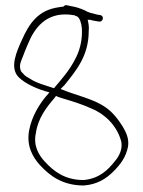

<svg xmlns="http://www.w3.org/2000/svg" viewBox="-20 -660 548 738"><path d="M52 -363C77 -338 126 -316 170 -305L165 -299C133 -264 102 -213 92 -159C81 -100 105 -57 133 -26C172 17 222 53 302 53C354 49 388 27 416 -1C442 -27 464 -55 472 -96C477 -126 465 -151 452 -173C434 -202 412 -230 385 -248C338 -281 272 -293 213 -318L228 -333C272 -388 321 -445 321 -540C323 -557 320 -571 317 -584H326C333 -582 340 -580 349 -579L361 -577C376 -575 382 -598 366 -602L353 -604C334 -609 320 -611 304 -621C293 -626 271 -634 255 -636L236 -640C232 -641 228 -639 224 -635L222 -634H220C216 -634 210 -633 205 -632C127 -621 92 -570 64 -506C45 -464 15 -400 52 -363ZM59 -391C53 -411 61 -425 68 -443C73 -458 80 -473 87 -490C112 -552 156 -611 245 -604H246L268 -601V-600C271 -598 278 -599 284 -589C291 -578 296 -556 295 -536C295 -497 284 -460 269 -433C248 -391 219 -358 190 -324L188 -321L184 -322C152 -333 122 -340 96 -357C85 -363 75 -369 70 -376C65 -381 60 -385 59 -391ZM96 -357H97ZM118 -149C126 -206 159 -248 190 -284C192 -288 193 -289 196 -291C205 -286 218 -283 227 -280C261 -270 298 -258 329 -244C382 -223 427 -179 444 -123C455 -92 438 -59 422 -41C395 -6 360 27 301 32C229 32 186 -2 152 -39C129 -64 107 -100 118 -149ZM269 -433ZM295 -536ZM302 58ZM366 -597ZM422 -41Z"/></svg>

Font: Stray Cat
Style: Lt
Weight: 300
Version: Version 1.0